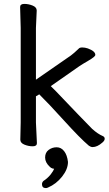

<svg xmlns="http://www.w3.org/2000/svg" viewBox="-20 -733 556 983"><path d="M215 230Q195 230 195 210Q195 200 203 193Q222 181 238 162Q253 143 257 131Q255 131 250 130Q240 127 235 121Q211 99 211 73.5Q211 48 229 34.5Q247 21 270 21Q293 21 308.5 41Q324 61 328 96Q328 133 298 171Q268 209 226 227Q220 230 215 230ZM84 -18 86 -106V-590L83 -697Q83 -713 104.5 -713Q126 -713 147 -704.5Q168 -696 168 -679L164 -590V-325L343 -449Q358 -460 382 -483Q387 -490 401 -490Q415 -490 430 -485Q468 -471 468 -452Q468 -443 433.5 -423Q399 -403 386 -394L240 -292Q264 -269 302.5 -228Q341 -187 381 -146Q421 -105 452 -73Q481 -47 507 -36Q516 -32 516 -22.5Q516 -13 504 -3Q478 20 454 20Q445 20 435 13Q390 -25 308.5 -115Q227 -205 181 -250L164 -240V-106L169 0Q169 16 147.5 16Q126 16 105 7.5Q84 -1 84 -18Z"/></svg>

Font: LXGW WenKai Lite Medium
Style: Regular
Weight: 500
Designer: LXGW / Fontworks Inc.
Foundry: LXGW / Fontworks Inc.
Version: Version 1.511; March 25, 2025